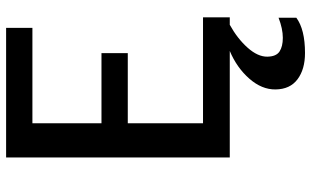

<svg xmlns="http://www.w3.org/2000/svg" viewBox="-218 -566 1033 638"><g transform="rotate(-90 299.0 -246.5)"><path d="M95.2 0V-743.2H525.9V-655.8H209V-426.3H441.9V-338.9H209V-88.9H561V0H536.1Q490.2 25.4 460 59.3Q429.7 93.3 430.2 125Q430.7 154.3 447.3 165.3Q463.9 176.3 492.7 176.3Q522.9 176.3 559.6 162.1V221.2Q520.5 250 442.4 250Q388.2 250 355 225.1Q321.8 200.2 321.3 151.9Q320.8 106.4 357.2 64.9Q393.6 23.4 449.2 0Z"/></g></svg>

Font: HaufeMerriweatherSans
Style: Regular
Weight: 400
Designer: Eben Sorkin ( eben@eyebytes.com )
Foundry: Eben Sorkin
Version: Version 1.56